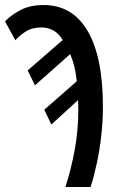

<svg xmlns="http://www.w3.org/2000/svg" viewBox="-29 -743 478 763"><path d="M231 0Q254 -71 268 -148Q282 -225 282 -301Q282 -312 282 -323Q282 -334 281 -345L175 -248L147 -307L276 -420Q270 -482 250 -528L110 -404L81 -463L220 -584Q206 -609 184 -621.5Q162 -634 136 -634Q98 -634 72 -617Q46 -600 32 -583L-9 -658Q12 -681 50.5 -702Q89 -723 144 -723Q259 -723 319.5 -619.5Q380 -516 380 -318Q380 -263 373.5 -204.5Q367 -146 355.5 -93Q344 -40 331 0Z"/></svg>

Font: Noto Sans ExtraCondensed Medium
Style: Regular
Weight: 500
Width: 2
Designer: Monotype Design Team
Foundry: Monotype Imaging Inc.
Version: Version 2.013; ttfautohint (v1.8.4.7-5d5b)